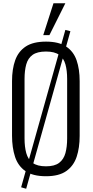

<svg xmlns="http://www.w3.org/2000/svg" viewBox="-20 -1074 569 1181"><path d="M141 87 110 78 382 -890 413 -882ZM263 10Q182 10 136.5 -21.5Q91 -53 72.5 -109.5Q54 -166 54 -239V-575Q54 -649 73.5 -703.5Q93 -758 138.5 -788Q184 -818 263 -818Q341 -818 386.5 -788Q432 -758 451 -703.5Q470 -649 470 -575V-238Q470 -165 451.5 -109.5Q433 -54 388 -22Q343 10 263 10ZM263 -51Q316 -51 344 -72.5Q372 -94 382.5 -132.5Q393 -171 393 -222V-589Q393 -640 382.5 -678Q372 -716 344 -736.5Q316 -757 263 -757Q209 -757 180.5 -736.5Q152 -716 141.5 -678Q131 -640 131 -589V-222Q131 -171 141.5 -132.5Q152 -94 180.5 -72.5Q209 -51 263 -51ZM246 -858 309 -1054H382L284 -858Z"/></svg>

Font: Oswald Light
Style: Regular
Weight: 300
Designer: Vernon Adams
Foundry: Vernon Adams
Version: Version 4.103;gftools[0.9.33.dev8+g029e19f]